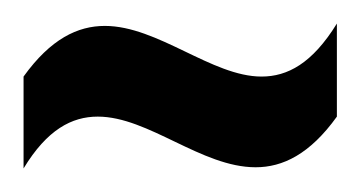

<svg xmlns="http://www.w3.org/2000/svg" viewBox="-20 -431 306 163"><path d="M266 -411C245 -377 224 -366 202 -366C160 -366 114 -409 69 -409C46 -409 23 -398 0 -366V-288C20 -321 41 -332 63 -332C106 -332 151 -289 197 -289C220 -289 243 -300 266 -332Z"/></svg>

Font: Queering
Style: Regular
Weight: 400
Designer: Adam Naccarato
Foundry: adamnac
Version: Version 2.000;hotconv 1.0.109;makeotfexe 2.5.65596